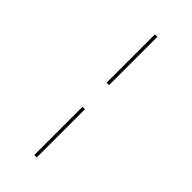

<svg xmlns="http://www.w3.org/2000/svg" viewBox="-307 -823 1125 1125"><g transform="rotate(45 255.5 -260.0)"><path d="M244 -360V-760H264V-360ZM244 240V-160H264V240Z"/></g></svg>

Font: Noto Serif Display SemiCondensed ExtraLight
Style: Italic
Weight: 200
Width: 4
Italic angle: -12°
Designer: Monotype Design Team
Foundry: Monotype Imaging Inc.
Version: Version 2.009